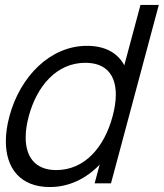

<svg xmlns="http://www.w3.org/2000/svg" viewBox="-20 -740 661 775"><path d="M547 -720 481.7 -476.5C455.4 -525.5 405.8 -555 330.8 -555C182.8 -555 61.2 -431.5 18 -270.5C8.4 -234.7 3.6 -200.7 3.6 -169.6C3.6 -59.9 63 15 181 15C259.5 15 328.3 -19.5 382.3 -75.5L362 0H428L621 -720ZM206.9 -53.5C122.3 -53.5 83.6 -106.6 83.6 -185.2C83.6 -211.2 87.8 -240 96 -270.5C128.7 -392.5 208.4 -486.5 324.4 -486.5C408.6 -486.5 447.5 -436.7 447.5 -358.4C447.5 -332 443.1 -302.5 434.5 -270.5C401 -145.5 321.9 -53.5 206.9 -53.5Z"/></svg>

Font: Manrope
Style: RegularItalic
Weight: 400
Italic angle: -15°
Designer: Mikhail Sharanda
Foundry: Mikhail Sharanda
Version: Version 4.502;hotconv 1.0.109;makeotfexe 2.5.65596